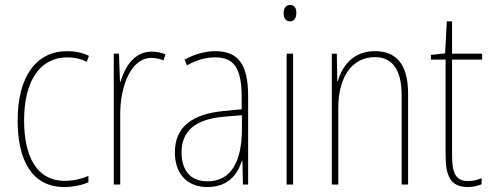

<svg xmlns="http://www.w3.org/2000/svg" viewBox="-20 -743 1979 773"><path d="M239 10C274 10 311 2 336 -9V-35C307 -22 273 -15 241 -15C125 -15 77 -117 77 -258C77 -422 144 -512 251 -512C278 -512 305 -507 329 -494L338 -518C312 -531 284 -537 250 -537C126 -537 51 -435 51 -258C51 -97 109 10 239 10Z M590 -535C518 -535 482 -470 465 -414H463L459 -527H438V0H464V-283C464 -394 506 -510 590 -510C609 -510 625 -505 638 -500L646 -524C629 -532 609 -535 590 -535Z M846 -537C805 -537 761 -524 723 -503L733 -480C776 -504 813 -512 846 -512C921 -512 953 -471 953 -351V-303L880 -296C756 -284 684 -234 684 -129C684 -53 725 10 815 10C901 10 937 -43 954 -96H956L958 0H979V-356C979 -486 938 -537 846 -537ZM880 -273 954 -279V-220C953 -98 914 -13 815 -13C749 -13 711 -55 711 -129C711 -219 770 -263 880 -273Z M1148 -723C1128 -723 1122 -706 1122 -690C1122 -672 1129 -657 1147 -657C1165 -657 1173 -671 1173 -691C1173 -707 1168 -723 1148 -723ZM1160 -527H1134V0H1160Z M1489 -537C1400 -537 1357 -475 1340 -416H1338L1336 -527H1316V0H1342V-308C1342 -445 1406 -513 1489 -513C1556 -513 1597 -468 1597 -359V0H1623V-366C1623 -485 1575 -537 1489 -537Z M1864 -14C1813 -14 1800 -49 1800 -119V-503H1921V-527H1800V-657H1779L1772 -528L1715 -522V-503H1774V-120C1774 -37 1792 10 1863 10C1887 10 1903 5 1919 -1V-26C1905 -19 1885 -14 1864 -14Z"/></svg>

Font: Noto Sans Armenian Condensed Thin
Style: Regular
Weight: 100
Width: 3
Designer: Monotype Design Team
Foundry: Monotype Imaging Inc.
Version: Version 2.008